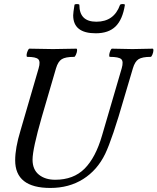

<svg xmlns="http://www.w3.org/2000/svg" viewBox="-20 -906 770 939"><path d="M448.2 -743.2Q337.9 -743.2 337.9 -831.1Q337.9 -842.8 344.2 -881.8Q344.7 -886.2 356.4 -886.2Q368.2 -886.2 368.2 -881.8Q368.2 -799.8 451.2 -799.8Q537.6 -799.8 566.9 -881.8Q567.9 -884.8 574 -885.7Q580.1 -886.7 585.7 -885.7Q591.3 -884.8 590.8 -881.8Q579.6 -810.5 545.4 -776.9Q511.2 -743.2 448.2 -743.2ZM226.1 13.2Q54.2 13.2 54.2 -122.1Q54.2 -182.1 80.1 -267.1L168.9 -571.8Q178.7 -605 167 -616.5Q155.3 -627.9 112.8 -627.9Q109.4 -629.4 110.1 -638.2Q110.8 -647 115.5 -657.5Q120.1 -668 124 -668Q200.2 -666 238.8 -666Q277.8 -666 354 -668Q357.9 -666.5 356.9 -657.7Q356 -648.9 351.3 -638.4Q346.7 -627.9 342.8 -627.9Q300.3 -627.9 282 -616.5Q263.7 -605 253.9 -571.8L184.1 -333Q139.2 -176.8 139.2 -125Q139.2 -77.1 169.9 -52Q200.7 -26.9 250 -26.9Q339.4 -26.9 393.6 -81.1Q447.8 -135.3 479 -243.2L575.2 -571.8Q585 -605.5 573 -616.7Q561 -627.9 517.1 -627.9Q513.2 -629.4 514.2 -638.2Q515.1 -647 519.5 -657.5Q523.9 -668 527.8 -668Q594.2 -666 627.9 -666Q660.6 -666 727.1 -668Q731 -666.5 730.2 -657.7Q729.5 -648.9 725.1 -638.4Q720.7 -627.9 716.8 -627.9Q675.8 -627.9 657.7 -616.5Q639.6 -605 629.9 -571.8L587.9 -430.2Q529.3 -226.1 494.1 -152.8Q455.6 -73.7 386.7 -30.3Q317.9 13.2 226.1 13.2Z"/></svg>

Font: Junicode SmCond Medium
Style: Italic
Weight: 500
Width: 4
Italic angle: -11°
Designer: Peter S. Baker
Version: Version 2.206